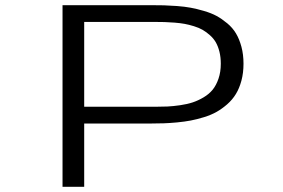

<svg xmlns="http://www.w3.org/2000/svg" viewBox="-20 -720 1090 740"><path d="M221 0V-700H564.5Q592 -700 611.8 -699.5Q631.5 -699 662 -696.8Q692.5 -694.5 715.2 -690.2Q738 -686 766.2 -677.8Q794.5 -669.5 814.8 -658.5Q835 -647.5 855.8 -630.2Q876.5 -613 889.5 -591.2Q902.5 -569.5 910.5 -539.8Q918.5 -510 918.5 -474.5Q918.5 -439 910.5 -409.2Q902.5 -379.5 889.2 -357.8Q876 -336 855.8 -318.2Q835.5 -300.5 814.8 -288.8Q794 -277 766.5 -268.5Q739 -260 715.2 -255.5Q691.5 -251 662.2 -248.2Q633 -245.5 611.8 -244.8Q590.5 -244 564.5 -244H304.5V0ZM304.5 -308.5H576.5Q603.5 -308.5 625.2 -309.5Q647 -310.5 674.5 -314.5Q702 -318.5 723 -325.5Q744 -332.5 765 -345Q786 -357.5 799.8 -374.5Q813.5 -391.5 822.2 -417Q831 -442.5 831 -474.5Q831 -499.5 825.8 -520.5Q820.5 -541.5 811.8 -556.8Q803 -572 789.2 -584.2Q775.5 -596.5 761.2 -604.8Q747 -613 727.5 -619Q708 -625 691.5 -628Q675 -631 652.8 -632.8Q630.5 -634.5 614.2 -635Q598 -635.5 576.5 -635.5H304.5Z"/></svg>

Font: League Mono Extended Light
Style: Regular
Weight: 300
Width: 9
Designer: Tyler Finck
Foundry: The League of Moveable Type / Tyler Finck
Version: Version 2.210